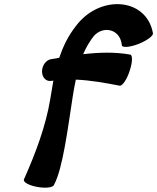

<svg xmlns="http://www.w3.org/2000/svg" viewBox="-20 -867 748 914"><path d="M224 -482C227 -482 231 -483 234 -483C229 -454 224 -424 219 -394C198 -267 150 -139 94 -13C89 0 118 16 158 23C197 30 233 26 237 13C280 -66 304 -266 326 -406C330 -432 335 -460 341 -488C412 -485 483 -472 550 -459C562 -457 584 -488 597 -529C611 -570 612 -605 600 -607C529 -620 453 -618 376 -609C389 -640 406 -669 427 -696C473 -747 554 -728 560 -651C563 -639 599 -642 640 -658C680 -674 711 -697 708 -709C678 -878 456 -895 342 -744C304 -696 280 -645 262 -592C249 -590 235 -587 222 -585C199 -581 180 -555 180 -526C181 -497 200 -478 224 -482Z"/></svg>

Font: Nupuram Black Oblique
Style: Regular
Weight: 900
Designer: Santhosh Thottingal (santhosh.thottingal@gmail.com)
Foundry: SMC
Version: Version 1.000